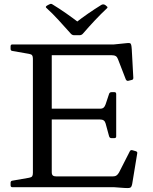

<svg xmlns="http://www.w3.org/2000/svg" viewBox="-20 -973 796 998"><path d="M534 -941Q543 -935 535 -929Q505 -901 474 -868Q443 -835 410 -797Q403 -790 394 -790H365Q356 -790 349 -797Q315 -835 284 -869Q253 -903 222 -931Q214 -937 223 -943Q226 -945 229.5 -947Q233 -949 236 -950Q245 -956 253 -950Q289 -928 324 -903.5Q359 -879 393 -853H371Q404 -879 438 -902.5Q472 -926 506 -947Q514 -952 523 -949Q526 -948 529 -945.5Q532 -943 534 -941ZM151 0V-742H249V-78Q249 -66 254.5 -61Q260 -56 273 -56H566Q578 -56 585.5 -61Q593 -66 599 -77L655 -187Q659 -195 669 -192L686 -187Q696 -184 693 -174L667 -16Q665 -7 662 -2Q659 3 651.5 4Q644 5 627 4L572 0ZM559 -255Q550 -255 547 -265L529 -331Q526 -342 519 -347Q512 -352 499 -352H249V-408H500Q512 -408 518.5 -413.5Q525 -419 529 -431L547 -485Q550 -494 560 -494H575Q584 -494 584 -484V-264Q584 -255 574 -255ZM647 -553Q639 -551 634 -560L593 -666Q589 -677 581.5 -681.5Q574 -686 561 -686H249V-742H572L641 -749Q651 -750 655.5 -748.5Q660 -747 662 -739.5Q664 -732 665 -715L673 -568Q673 -558 663 -557ZM44 0Q35 0 35 -10V-23Q35 -33 45 -34L131 -49Q143 -51 147 -56.5Q151 -62 151 -74V-215H249V0ZM35 -732Q35 -742 44 -742H249V-527H151V-668Q151 -680 147 -685.5Q143 -691 131 -693L45 -708Q35 -709 35 -719Z"/></svg>

Font: Hahmlet
Style: Regular
Weight: 400
Designer: Minjoo Ham & Mark Frömberg
Foundry: hypertype
Version: Version 1.002